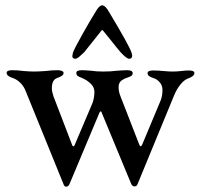

<svg xmlns="http://www.w3.org/2000/svg" viewBox="-20 -676 751 722"><path d="M219 17 78 -330Q71 -350 57 -364Q43 -378 27 -383Q5 -390 5 -402Q5 -412 26 -412Q48 -412 68 -409Q92 -407 108 -407Q124 -407 152 -409Q174 -412 198 -412Q205 -412 212 -409.5Q219 -407 219 -402Q219 -396 214.5 -392.5Q210 -389 204.5 -386.5Q199 -384 196 -383Q175 -377 175 -344Q175 -332 181 -314L252 -129Q254 -126 256 -126Q259 -126 260 -129L328 -289Q335 -309 335 -331Q335 -348 321 -361.5Q307 -375 288 -383Q277 -387 272 -390.5Q267 -394 267 -402Q267 -412 289 -412Q299 -412 323 -410Q342 -407 368 -407Q397 -407 419 -410Q447 -412 458 -412Q479 -412 479 -401Q479 -394 473.5 -390.5Q468 -387 456 -383Q442 -378 434 -370.5Q426 -363 426 -348Q426 -331 433 -314L503 -134Q506 -126 509 -126Q512 -126 515 -133L584 -298Q591 -315 591 -338Q591 -354 581 -366Q571 -378 558 -382Q546 -386 540.5 -390Q535 -394 535 -401Q535 -411 556 -411Q574 -411 594 -409Q614 -407 629 -407Q646 -407 662 -409Q678 -411 690 -411Q711 -411 711 -401Q711 -390 690 -382Q674 -377 659.5 -359.5Q645 -342 635 -318L497 17Q494 25 485 25Q479 25 474 17L363 -251Q362 -257 358 -257Q356 -257 353 -250L241 17Q236 26 229 26Q222 26 219 17ZM390 -631Q467 -503 475 -477Q477 -469 477 -467Q477 -455 466 -455Q456 -455 433 -480Q425 -489 416.5 -500Q408 -511 399 -522L369 -559Q366 -563 364.5 -563Q363 -563 360 -559L297 -480Q288 -471 278.5 -463Q269 -455 263 -455Q252 -455 252 -465L254 -477Q259 -492 289 -545.5Q319 -599 339 -631Q353 -656 364 -656Q376 -656 390 -631Z"/></svg>

Font: EB Garamond Medium
Style: Regular
Weight: 500
Designer: Georg Duffner and Octavio Pardo
Foundry: Georg Duffner
Version: Version 1.000